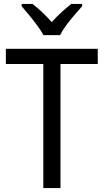

<svg xmlns="http://www.w3.org/2000/svg" viewBox="-20 -964 532 984"><path d="M290 0H202V-636H10V-714H481V-636H290ZM203 -784Q191 -806 171.5 -832.5Q152 -859 130.5 -885Q109 -911 91 -932V-944H146Q169 -927 195 -902.5Q221 -878 245 -851Q271 -879 295 -901Q319 -923 345 -944H401V-932Q384 -913 361.5 -887Q339 -861 319 -834Q299 -807 288 -784Z"/></svg>

Font: Noto Sans Hebrew SemiCondensed
Style: Regular
Weight: 400
Width: 4
Designer: Monotype Design Team
Foundry: Monotype Imaging Inc.
Version: Version 2.004; ttfautohint (v1.8.4.7-5d5b)